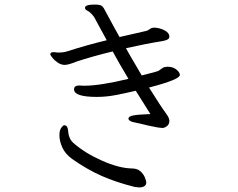

<svg xmlns="http://www.w3.org/2000/svg" viewBox="-20 -776 1040 840"><path d="M721 -615Q721 -608 713.5 -603.5Q706 -599 690 -596Q624 -586 531 -565Q543 -545 548 -535L600 -446Q670 -463 675 -467Q681 -471 688 -476.5Q695 -482 703 -483Q707 -484 714 -484Q737 -484 752 -471.5Q767 -459 767 -448Q767 -428 632 -393Q683 -311 709 -276Q714 -269 717.5 -261.5Q721 -254 721 -247Q721 -234 712.5 -226Q704 -218 692 -216Q688 -216 672 -218Q623 -227 594 -235L566 -241Q555 -243 548.5 -247.5Q542 -252 542 -257Q542 -267 563 -271Q584 -275 638 -277Q600 -337 574 -379Q528 -368 486 -360Q444 -352 404 -352Q304 -352 304 -385Q304 -402 327 -402L344 -401H349Q418 -401 542 -431Q497 -506 473 -551Q386 -530 313 -506Q307 -503 290 -497.5Q273 -492 264 -492Q248 -492 233.5 -501.5Q219 -511 209.5 -523Q200 -535 200 -539Q200 -548 216 -548Q221 -548 225 -547Q229 -546 234 -546Q259 -546 276 -552Q360 -579 447 -600L392 -701Q384 -713 371 -724Q367 -727 362 -729.5Q357 -732 354.5 -734.5Q352 -737 352 -742Q352 -756 393 -756Q415 -756 423 -751.5Q431 -747 438 -733Q484 -647 503 -614L621 -641Q626 -642 634 -648Q642 -654 650 -655H654Q676 -655 698.5 -644Q721 -633 721 -615ZM295 -81Q265 -103 252.5 -131Q240 -159 240 -184Q240 -206 248 -217Q256 -228 261 -228Q270 -228 274 -220Q278 -212 279 -195Q280 -183 286 -170.5Q292 -158 303 -149Q352 -106 426.5 -73Q501 -40 557 -39Q581 -39 595 -26Q609 -13 614.5 2Q620 17 620 22Q620 33 611.5 38.5Q603 44 589 44Q584 44 570 42Q489 22 424.5 -6.5Q360 -35 295 -81Z"/></svg>

Font: Iansui
Style: Regular
Weight: 400
Designer: But Ko / Fontworks Inc.
Foundry: zi-hi.com / Fontworks Inc.
Version: Version 1.002